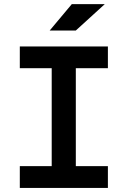

<svg xmlns="http://www.w3.org/2000/svg" viewBox="-20 -921 626 941"><path d="M77.1 0V-106.9H233.4V-586.9H77.1V-693.4H508.8V-586.9H351.6V-106.9H508.8V0ZM223.6 -771.5 332 -900.9H493.7L351.6 -771.5Z"/></svg>

Font: Cascadia Mono NF SemiBold
Style: Regular
Weight: 600
Monospace: yes
Designer: Aaron Bell
Foundry: Saja Typeworks
Version: Version 2404.023; ttfautohint (v1.8.4)